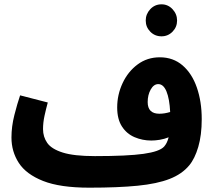

<svg xmlns="http://www.w3.org/2000/svg" viewBox="-20 -847 992 888"><path d="M393 21Q258 21 179.5 -10Q101 -41 67 -93.5Q33 -146 33 -211Q33 -262 46.5 -315Q60 -368 73 -406L201 -373Q193 -344 186 -312Q179 -280 179 -250Q179 -214 198.5 -186Q218 -158 270 -141.5Q322 -125 419 -125Q570 -125 644 -135.5Q718 -146 739 -169Q746 -177 751 -187Q756 -197 760 -212Q740 -204 719 -200.5Q698 -197 680 -197Q639 -197 602.5 -212.5Q566 -228 544 -262Q522 -296 522 -350Q522 -409 547 -462.5Q572 -516 616.5 -549Q661 -582 719 -582Q781 -582 824.5 -544.5Q868 -507 890.5 -442Q913 -377 913 -296Q913 -222 897 -167.5Q881 -113 855 -82Q822 -42 764.5 -19.5Q707 3 616.5 12Q526 21 393 21ZM663 -375Q663 -321 717 -321Q741 -321 767 -329Q764 -390 750 -424Q736 -458 712 -458Q691 -458 677 -433Q663 -408 663 -375ZM727 -679Q696 -679 675 -700.5Q654 -722 654 -752Q654 -782 675 -804.5Q696 -827 727 -827Q757 -827 778 -804.5Q799 -782 799 -752Q799 -722 778 -700.5Q757 -679 727 -679Z"/></svg>

Font: Noto Sans Arabic UI Cn XBd
Style: Regular
Weight: 800
Width: 3
Designer: Monotype Design Team, Nadine Chahine and Nizar Qandah
Foundry: Monotype Imaging Inc.
Version: Version 2.010; ttfautohint (v1.8.4.7-5d5b)